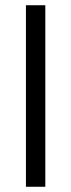

<svg xmlns="http://www.w3.org/2000/svg" viewBox="-20 -713 272 733"><path d="M79 0V-693H153V0Z"/></svg>

Font: Bricolage Grotesque 24pt Light
Style: Regular
Weight: 300
Designer: Mathieu Triay
Foundry: Atelier Triay
Version: Version 1.001;gftools[0.9.33.dev8+g029e19f]